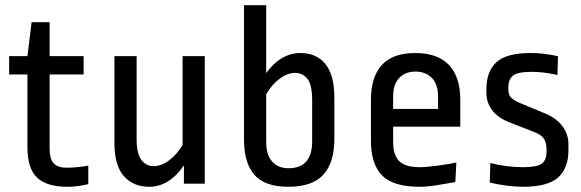

<svg xmlns="http://www.w3.org/2000/svg" viewBox="-20 -703 2226 735"><path d="M85 -418H15V-488H85L101 -618H170V-488H300V-418H170V-132Q170 -94 186 -77.5Q202 -61 234 -61Q256 -61 279.5 -63.5Q303 -66 318 -69V2Q301 6 281 9Q261 12 238 12Q159 12 122 -23Q85 -58 85 -139Z M764 -488V0H684V-70Q657 -30 623.5 -9Q590 12 551 12Q490 12 454 -29Q418 -70 418 -155V-488H503V-170Q503 -115 521 -91Q539 -67 568 -67Q597 -67 626.5 -88.5Q656 -110 679 -148V-488Z M999 -423Q1025 -460 1058.5 -480Q1092 -500 1130 -500Q1192 -500 1226 -457.5Q1260 -415 1260 -330V-172Q1260 -81 1218 -34.5Q1176 12 1084 12Q994 12 954 -33.5Q914 -79 914 -170V-683H999ZM1110 -424Q1081 -424 1051 -402Q1021 -380 999 -342V-160Q999 -110 1022 -84.5Q1045 -59 1084 -59Q1175 -59 1175 -162V-318Q1175 -378 1157 -401Q1139 -424 1110 -424Z M1400 -321Q1400 -408 1441.5 -454Q1483 -500 1570 -500Q1655 -500 1698.5 -454.5Q1742 -409 1742 -321V-218H1485V-159Q1485 -108 1509 -85.5Q1533 -63 1586 -63Q1602 -63 1621 -65Q1640 -67 1659.5 -69.5Q1679 -72 1696.5 -75Q1714 -78 1727 -81L1723 -6Q1690 0 1652.5 6Q1615 12 1586 12Q1485 12 1442.5 -31.5Q1400 -75 1400 -164ZM1485 -286H1657V-331Q1657 -381 1633 -405Q1609 -429 1570 -429Q1532 -429 1508.5 -405Q1485 -381 1485 -334Z M1932 -234Q1887 -251 1864.5 -280.5Q1842 -310 1842 -348V-361Q1842 -430 1880.5 -465Q1919 -500 2011 -500Q2034 -500 2058.5 -497.5Q2083 -495 2116 -488L2114 -416Q2061 -428 2015 -428Q1962 -428 1944 -413.5Q1926 -399 1926 -369V-361Q1926 -341 1936 -330Q1946 -319 1972 -308L2066 -269Q2110 -251 2133 -220Q2156 -189 2156 -152V-128Q2156 -59 2116.5 -23.5Q2077 12 1982 12Q1925 12 1855 -4L1857 -79Q1921 -63 1982 -63Q2036 -63 2054 -76.5Q2072 -90 2072 -120V-134Q2072 -157 2062 -172Q2052 -187 2029 -196Z"/></svg>

Font: Ropa Sans
Style: Regular
Weight: 400
Designer: Botio Nikoltchev
Foundry: Botjo Nikoltchev
Version: Version 1.002